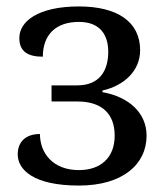

<svg xmlns="http://www.w3.org/2000/svg" viewBox="-20 -566 515 596"><path d="M225 10C361 10 435 -56 435 -145C435 -215 381 -265 298 -280V-285C365 -300 415 -346 415 -410C415 -498 345 -546 225 -546C99 -546 40 -500 40 -448C40 -408 64 -390 113 -390C113 -457 152 -498 225 -498C293 -498 316 -455 316 -405C316 -348 290 -301 220 -301H140V-251H220C297 -251 336 -212 336 -145C336 -75 291 -38 225 -38C143 -38 104 -92 104 -150C58 -150 35 -124 35 -87C35 -41 81 10 225 10Z"/></svg>

Font: Noto Serif
Style: Regular
Weight: 400
Designer: Monotype Design Team
Foundry: Monotype Imaging Inc.
Version: Version 2.015